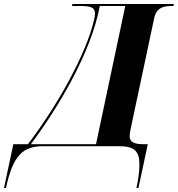

<svg xmlns="http://www.w3.org/2000/svg" viewBox="-111 -734 893 964"><path d="M-91 210H-81C-46 47 3 0 106 0H486C562 0 589 24 589 90C589 132 582 175 574 210H584L631 -10H611C563 -10 540 -20 540 -51C540 -61 542 -73 545 -87L663 -642C674 -696 710 -704 753 -704H760L762 -714H253L250 -704H289C346 -704 366 -696 366 -667C366 -657 364 -646 361 -633C322 -464 176 -201 29 -10H-44ZM44 -10C180 -192 347 -469 390 -704H518L371 -10Z"/></svg>

Font: Noto Serif Display
Style: Bold Italic
Weight: 700
Italic angle: -12°
Designer: Monotype Design Team
Foundry: Monotype Imaging Inc.
Version: Version 2.009